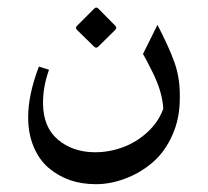

<svg xmlns="http://www.w3.org/2000/svg" viewBox="-20 -298 540 499"><path d="M180.2 -220.2Q174.8 -225.6 180.2 -231L225.1 -275.9Q230 -280.8 235.4 -275.9L279.3 -231.4Q285.2 -226.1 279.3 -220.2L235.4 -176.8Q230 -171.4 224.6 -176.8ZM53.2 6.8Q53.2 -52.2 81.1 -125L107.4 -116.7Q91.8 -73.2 91.8 -30.8Q91.8 32.2 130.6 64.9Q169.4 97.7 227.5 97.7Q264.2 97.7 299.3 84.7Q334.5 71.8 363 45.7Q391.6 19.5 404.3 -15.1Q402.3 -59.1 376 -111.3Q357.4 -148.9 351.6 -157.7L389.2 -233.4Q418.9 -176.3 433.1 -136.7Q447.3 -97.2 447.3 -51.8V-42.5Q447.3 10.3 427.7 53.7Q408.2 97.2 376.5 124.3Q344.7 151.4 305.9 166Q267.1 180.7 229.5 180.7Q191.9 180.7 161.4 169.9Q130.9 159.2 106.4 138.4Q82 117.7 67.6 83.7Q53.2 49.8 53.2 6.8Z"/></svg>

Font: Farbod
Style: Regular
Weight: 400
Designer: Mohammad Saleh Souzanchi
Foundry: http://font-store.ir
Version: Version:3.2.5;RFB:1.2.5;Building:2016-06-12 13:21:07.028780